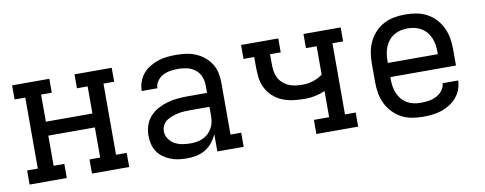

<svg xmlns="http://www.w3.org/2000/svg" viewBox="-51 -755 2503 991"><g transform="rotate(-10 1200.0 -260.0)"><path d="M234 0H39V-74H95V-446H39V-520H234V-447H178V-305H422V-447H366V-520H561V-447H505V-74H561V0H366V-74H422V-232H178V-74H234Z M863 8Q841 8 819 5Q797 2 777 -6Q757 -14 739 -27Q721 -40 709 -58.5Q697 -77 692 -98.5Q687 -120 687 -142Q687 -169 695.5 -195Q704 -221 722 -241Q740 -261 764 -274Q788 -287 814 -294.5Q840 -302 867 -304.5Q894 -307 920 -307H1023V-347Q1023 -370 1014 -392.5Q1005 -415 986.5 -429.5Q968 -444 945 -449.5Q922 -455 899 -455Q878 -455 857.5 -452Q837 -449 819 -440Q801 -431 788 -413.5Q775 -396 775 -376V-375H693V-377Q693 -401 701.5 -424Q710 -447 725 -465Q740 -483 761 -495.5Q782 -508 804.5 -515.5Q827 -523 851 -525.5Q875 -528 899 -528Q925 -528 951 -524.5Q977 -521 1001 -511Q1025 -501 1045.5 -484.5Q1066 -468 1080 -446Q1094 -424 1099.5 -398.5Q1105 -373 1105 -347V-74H1161V0H1023V-91Q1013 -68 997 -48Q981 -28 959.5 -15Q938 -2 913 3Q888 8 863 8ZM895 -65Q912 -65 929 -68Q946 -71 961 -78Q976 -85 988.5 -97Q1001 -109 1009 -124Q1017 -139 1020 -155.5Q1023 -172 1023 -189V-234H921Q904 -234 888 -233Q872 -232 856.5 -228.5Q841 -225 825.5 -219.5Q810 -214 797 -205Q784 -196 776.5 -181Q769 -166 769 -150Q769 -129 781.5 -110.5Q794 -92 812.5 -82Q831 -72 852.5 -68.5Q874 -65 895 -65Z M1542 0V-74H1622V-211Q1597 -200 1570.5 -194.5Q1544 -189 1517 -189Q1487 -189 1457 -192.5Q1427 -196 1399.5 -207Q1372 -218 1349.5 -238.5Q1327 -259 1314 -286Q1301 -313 1298 -342.5Q1295 -372 1295 -402V-447H1239V-520H1434V-447H1378V-402Q1378 -383 1380 -364Q1382 -345 1389.5 -328Q1397 -311 1411 -297.5Q1425 -284 1442.5 -276Q1460 -268 1479 -265.5Q1498 -263 1517 -263Q1545 -263 1572 -271.5Q1599 -280 1622 -297V-446H1566V-520H1761V-447H1705V-74H1761V0Z M2100 8Q2071 8 2042.5 3Q2014 -2 1988.5 -15.5Q1963 -29 1942.5 -50.5Q1922 -72 1909.5 -98Q1897 -124 1892 -152.5Q1887 -181 1887 -210V-310Q1887 -339 1892 -367.5Q1897 -396 1909.5 -422Q1922 -448 1942 -469.5Q1962 -491 1988 -504.5Q2014 -518 2042.5 -523Q2071 -528 2100 -528Q2129 -528 2157.5 -523Q2186 -518 2212 -504.5Q2238 -491 2258 -469.5Q2278 -448 2290.5 -422Q2303 -396 2308 -367.5Q2313 -339 2313 -310V-223H1969V-210Q1969 -191 1972 -173Q1975 -155 1982 -138Q1989 -121 2001 -106.5Q2013 -92 2029 -82.5Q2045 -73 2063.5 -69Q2082 -65 2100 -65Q2121 -65 2142 -68Q2163 -71 2182 -80.5Q2201 -90 2214.5 -107Q2228 -124 2229 -145H2311Q2310 -121 2301.5 -98Q2293 -75 2277 -56.5Q2261 -38 2240 -25Q2219 -12 2196 -4.5Q2173 3 2149 5.5Q2125 8 2100 8ZM2231 -297V-310Q2231 -328 2228 -346.5Q2225 -365 2218 -382Q2211 -399 2199 -413.5Q2187 -428 2171 -437.5Q2155 -447 2137 -451Q2119 -455 2100 -455Q2081 -455 2063 -451Q2045 -447 2029 -437.5Q2013 -428 2001 -413.5Q1989 -399 1982 -382Q1975 -365 1972 -346.5Q1969 -328 1969 -310V-297Z"/></g></svg>

Font: Iosevka HT Extended
Style: Regular
Weight: 400
Width: 7
Monospace: yes
Designer: Belleve Invis
Foundry: Belleve Invis
Version: Version 32.3.0; ttfautohint (v1.8.4)